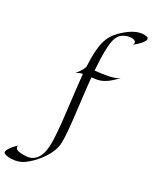

<svg xmlns="http://www.w3.org/2000/svg" viewBox="-499 -1009 1198 1514"><g transform="rotate(20 99.5 -251.5)"><path d="M469 -881C452 -889 434 -893 413 -893C365 -893 308 -871 243 -826C163 -769 123 -700 99 -497C90 -480 81 -469 81 -469C81 -469 58 -441 32 -420C52 -430 72 -434 92 -435C92 -430 91 -426 91 -421C73 -206 71 65 40 193C16 294 -40 339 -113 328C-187 318 -205 303 -197 272C-223 288 -302 349 -269 369C-251 381 -217 390 -180 390C-150 390 -118 384 -90 369C-26 336 71 262 109 170C144 87 145 -202 164 -432C178 -431 192 -430 207 -430C277 -430 327 -465 389 -509C358 -488 291 -487 291 -487C291 -487 241 -486 169 -491L171 -507C196 -745 227 -783 255 -808C275 -825 308 -835 338 -835C364 -835 409 -823 385 -786C513 -858 469 -881 469 -881Z"/></g></svg>

Font: Quintessential
Style: Regular
Weight: 400
Designer: Astigmatic (AOETI)
Foundry: Astigmatic (AOETI)
Version: Version 1.000